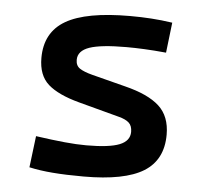

<svg xmlns="http://www.w3.org/2000/svg" viewBox="-44 -573 674 629"><g transform="rotate(5 293.0 -258.5)"><path d="M252.9 9.8Q194.3 9.8 151.4 6.3Q108.4 2.9 73.7 -4.9L86.4 -108.4Q141.1 -100.6 181.2 -96.7Q221.2 -92.8 252.9 -92.8Q328.1 -92.8 361.8 -106.2Q395.5 -119.6 395.5 -149.4Q395.5 -169.4 384.5 -179.4Q373.5 -189.5 350.6 -195.3L216.8 -231Q147.5 -249.5 114.5 -278.8Q81.5 -308.1 81.5 -365.2Q81.5 -449.7 148.2 -488.5Q214.8 -527.3 359.4 -527.3Q395.5 -527.3 429 -525.1Q462.4 -522.9 498.5 -517.6L486.8 -418Q445.8 -421.9 414.6 -423.3Q383.3 -424.8 356.4 -424.8Q272.5 -424.8 234.9 -411.9Q197.3 -398.9 197.3 -369.1Q197.3 -350.1 210.7 -341.1Q224.1 -332 252 -324.7L362.3 -296.4Q439.5 -277.3 475.8 -244.1Q512.2 -210.9 512.2 -150.4Q512.2 -67.4 450 -28.8Q387.7 9.8 252.9 9.8Z"/></g></svg>

Font: Cascadia Mono Medium
Style: Regular
Weight: 500
Monospace: yes
Designer: Aaron Bell
Foundry: Saja Typeworks
Version: Version 2407.024